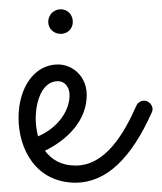

<svg xmlns="http://www.w3.org/2000/svg" viewBox="-20 -379 349 414"><path d="M77 -54C128 -79 167 -121 167 -174C167 -215 136 -240 105 -240C54 -240 20 -190 20 -125C20 -58 57 15 144 15C210 14 263 -38 307 -136C308 -138 309 -141 309 -144C309 -152 301 -162 291 -162C284 -162 277 -158 274 -151C247 -90 207 -22 143 -22C112 -22 91 -35 77 -54ZM62 -85C59 -97 57 -111 57 -123C57 -161 71 -204 105 -204C118 -204 130 -193 130 -174C130 -139 104 -103 62 -85ZM137 -332C137 -347 126 -359 111 -359C96 -359 84 -347 84 -332C84 -317 96 -306 111 -306C126 -306 137 -317 137 -332Z"/></svg>

Font: Sacramento
Style: Regular
Weight: 400
Designer: Astigmatic (AOETI)
Foundry: Astigmatic (AOETI)
Version: Version 1.000